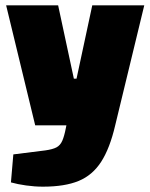

<svg xmlns="http://www.w3.org/2000/svg" viewBox="-20 -520 564 720"><path d="M112 -50 3 -500H198L257 -225H267L326 -500H521L412 -50ZM141 180Q110 180 78 175.5Q46 171 21 164L30 59L150 44Q178 40 192 32.5Q206 25 213.5 8Q221 -9 227 -40L229 -50H412Q392 36 359.5 86.5Q327 137 275 158.5Q223 180 141 180Z"/></svg>

Font: Changa ExtraLight ExtraBold
Style: Regular
Weight: 800
Version: Version 3.002; ttfautohint (v1.8.2)